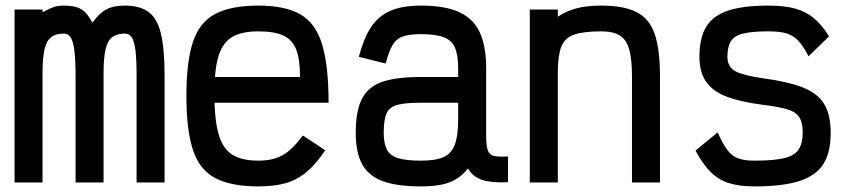

<svg xmlns="http://www.w3.org/2000/svg" viewBox="-20 -652 3040 686"><path d="M32 0V-618H132V-608Q155 -621 171 -626.5Q187 -632 208 -632Q249 -632 270.5 -619Q292 -606 310 -571Q336 -606 361 -619Q386 -632 426 -632Q480 -632 511 -609Q542 -586 555 -531.5Q568 -477 568 -383V0H468V-383Q468 -439 464 -471.5Q460 -504 451 -518Q442 -532 426 -532Q397 -532 380.5 -519Q364 -506 357 -475Q350 -444 350 -391V0H250V-377Q250 -435 246 -469Q242 -503 233 -517.5Q224 -532 208 -532Q179 -532 162.5 -519Q146 -506 139 -475Q132 -444 132 -391V0Z M903 14Q806 14 749.5 -15.5Q693 -45 669.5 -116Q646 -187 646 -309Q646 -432 669.5 -502.5Q693 -573 749.5 -602.5Q806 -632 903 -632Q999 -632 1053.5 -600.5Q1108 -569 1131 -493Q1154 -417 1154 -285H675V-377H1052Q1052 -439 1038.5 -474.5Q1025 -510 992.5 -525Q960 -540 903 -540Q843 -540 809 -519.5Q775 -499 760.5 -451Q746 -403 746 -318Q746 -227 760.5 -174.5Q775 -122 809 -100Q843 -78 903 -78Q938 -78 964.5 -86.5Q991 -95 1014 -114.5Q1037 -134 1062 -168L1142 -115Q1109 -66 1076 -38Q1043 -10 1002 2Q961 14 903 14Z M1484 14Q1398 14 1347 -5Q1296 -24 1273.5 -66Q1251 -108 1251 -178Q1251 -256 1273.5 -299.5Q1296 -343 1347 -360Q1398 -377 1484 -377H1617V-409Q1617 -455 1605.5 -481.5Q1594 -508 1565.5 -519Q1537 -530 1484 -530Q1442 -530 1418.5 -521.5Q1395 -513 1382 -490Q1369 -467 1358 -425L1262 -449Q1279 -514 1305 -554Q1331 -594 1374 -613Q1417 -632 1484 -632Q1571 -632 1622 -608Q1673 -584 1695 -534.5Q1717 -485 1717 -409V-168Q1717 -131 1723 -114.5Q1729 -98 1746 -94.5Q1763 -91 1795 -93V-1Q1738 2 1703.5 -9Q1669 -20 1652 -50Q1634 -27 1610.5 -12.5Q1587 2 1556 8Q1525 14 1484 14ZM1484 -78Q1537 -78 1565.5 -91Q1594 -104 1605.5 -136.5Q1617 -169 1617 -226V-285H1484Q1431 -285 1402 -278Q1373 -271 1362 -248.5Q1351 -226 1351 -178Q1351 -140 1362 -118Q1373 -96 1402 -87Q1431 -78 1484 -78Z M1873 0V-618H1973V-592Q2000 -611 2037 -621.5Q2074 -632 2128 -632Q2208 -632 2254 -609Q2300 -586 2319 -531Q2338 -476 2338 -380V0H2238V-380Q2238 -441 2228 -476Q2218 -511 2194 -525.5Q2170 -540 2128 -540Q2064 -540 2030.5 -528Q1997 -516 1985 -484Q1973 -452 1973 -391V0Z M2675 14Q2621 14 2583.5 2Q2546 -10 2518 -38.5Q2490 -67 2465 -114L2544 -179Q2562 -139 2578 -117Q2594 -95 2616.5 -86.5Q2639 -78 2675 -78Q2745 -78 2782 -87Q2819 -96 2833.5 -118Q2848 -140 2848 -177Q2848 -214 2836 -233Q2824 -252 2792.5 -261.5Q2761 -271 2702 -278Q2625 -288 2575.5 -307Q2526 -326 2502.5 -360.5Q2479 -395 2479 -449Q2479 -516 2503 -556Q2527 -596 2581 -614Q2635 -632 2725 -632Q2782 -632 2820.5 -621.5Q2859 -611 2888 -587Q2917 -563 2942 -522L2869 -451Q2850 -487 2832.5 -506Q2815 -525 2790.5 -532.5Q2766 -540 2725 -540Q2667 -540 2635 -532Q2603 -524 2591 -504Q2579 -484 2579 -449Q2579 -412 2608.5 -397Q2638 -382 2708 -372Q2797 -360 2849.5 -339Q2902 -318 2925 -280Q2948 -242 2948 -177Q2948 -107 2921.5 -65.5Q2895 -24 2835.5 -5Q2776 14 2675 14Z"/></svg>

Font: Victor Mono Thin
Style: Regular
Weight: 100
Monospace: yes
Designer: Rune Bjørnerås
Version: Version 1.561;gftools[0.9.30]